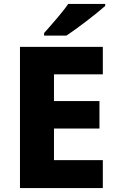

<svg xmlns="http://www.w3.org/2000/svg" viewBox="-20 -951 590 971"><path d="M512 -921V-931H325C294 -886 236 -821 203 -784V-771H316C368 -805 470 -883 512 -921ZM500 0V-141H253V-301H483V-440H253V-575H500V-714H81V0Z"/></svg>

Font: Noto Sans Myanmar UI ExtraBold
Style: Regular
Weight: 800
Designer: Monotype Design Team
Foundry: Monotype Imaging Inc.
Version: Version 2.103